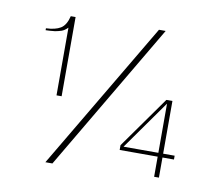

<svg xmlns="http://www.w3.org/2000/svg" viewBox="-59 -507 637 592"><g transform="rotate(10 259.0 -210.5)"><path d="M472 -56V7H457V-56H338V-71L453 -233H472V-68H508V-56ZM141 21H119L393 -442H414ZM49 -386Q78 -387 94.5 -397Q111 -407 118 -436H133V-188H117V-400Q107 -390 98 -387Q89 -384 78 -382Q69 -381 61 -380.5Q53 -380 49 -380ZM457 -222 348 -68H457Z"/></g></svg>

Font: Chathura Light
Style: Regular
Weight: 300
Designer: Appaji Ambarisha Darbha
Foundry: Aditya Fonts
Version: Version 1.002 2016